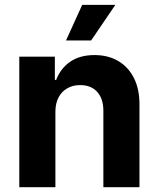

<svg xmlns="http://www.w3.org/2000/svg" viewBox="-20 -783 664 803"><path d="M211.7 -315.2V0H60.7V-545.9H209.4V-448.8H214.8Q233.3 -497 273.7 -524.9Q314.1 -552.7 375.2 -552.7Q432.1 -552.7 474.4 -527.9Q516.6 -503.1 539.9 -457Q563.3 -410.9 563.3 -347.3V0H412.3V-320.3Q412.3 -370.2 386.5 -398.7Q360.7 -427.1 315.2 -427.1Q284.9 -427.1 261.5 -413.8Q238.1 -400.5 224.9 -375.6Q211.7 -350.8 211.7 -315.2ZM256.1 -613.7 323.8 -762.7H462.5L361.1 -613.7Z"/></svg>

Font: Inter V
Style: 
Weight: 400
Designer: Rasmus Andersson
Foundry: rsms
Version: Version 4.000;git-a3f224843